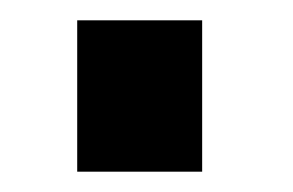

<svg xmlns="http://www.w3.org/2000/svg" viewBox="-20 -389 288 189"><path d="M56 -220V-369H179V-220Z"/></svg>

Font: TitilliumText22L Rg
Style: Bold
Weight: 700
Designer: Campivisivi
Foundry: Campivisivi
Version: 1.000